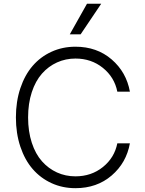

<svg xmlns="http://www.w3.org/2000/svg" viewBox="-20 -984 766 1014"><path d="M348.6 -802.7 439.5 -964.4H514.6L405.8 -802.7ZM666 -500H599.6Q584.5 -576.2 523.4 -625.5Q462.4 -674.8 378.4 -674.8Q326.7 -674.8 281.2 -654.3Q235.8 -633.8 201.7 -595.2Q167.5 -556.6 147.9 -497.1Q128.4 -437.5 128.4 -363.8Q128.4 -290 147.9 -230.2Q167.5 -170.4 201.7 -132.1Q235.8 -93.8 281 -73.2Q326.2 -52.7 378.4 -52.7Q462.4 -52.7 523.4 -101.8Q584.5 -150.9 599.6 -227.1H666Q647.5 -124 569.6 -57.1Q491.7 9.8 378.4 9.8Q310.1 9.8 252 -16.8Q193.8 -43.5 152.3 -91.6Q110.8 -139.6 87.4 -209.7Q64 -279.8 64 -363.8Q64 -447.8 87.4 -517.8Q110.8 -587.9 152.3 -636Q193.8 -684.1 252 -710.7Q310.1 -737.3 378.4 -737.3Q491.7 -737.3 569.6 -670.2Q647.5 -603 666 -500Z"/></svg>

Font: Interop Light
Style: Regular
Weight: 300
Designer: Rasmus Andersson, Google, Jang Haemin
Foundry: jhaemin
Version: Version 1.007